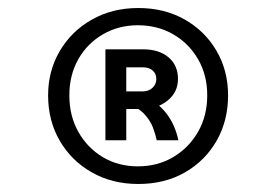

<svg xmlns="http://www.w3.org/2000/svg" viewBox="-20 -756 690 479"><path d="M278 -484V-528H336Q351 -528 360.5 -537Q370 -546 370 -559Q370 -572 361 -580Q352 -588 337 -588H278V-633H336Q377 -633 400.5 -613Q424 -593 424 -559Q424 -526 398 -505Q372 -484 333 -484ZM243 -406V-633H295V-406ZM371 -406Q368 -421 361.5 -438Q355 -455 340.5 -471Q326 -487 296 -499L347 -514Q381 -494 399.5 -467Q418 -440 425 -406ZM325 -297Q260 -297 209 -326Q158 -355 129 -405Q100 -455 100 -518Q100 -579 129 -628.5Q158 -678 209 -707Q260 -736 325 -736Q390 -736 440.5 -707.5Q491 -679 520 -629.5Q549 -580 549 -518Q549 -455 520.5 -405Q492 -355 441.5 -326Q391 -297 325 -297ZM324 -341Q373 -341 412 -364Q451 -387 474 -427Q497 -467 497 -518Q497 -569 474 -608.5Q451 -648 412 -670.5Q373 -693 324 -693Q276 -693 237 -670.5Q198 -648 175.5 -608.5Q153 -569 153 -518Q153 -467 175.5 -427Q198 -387 236.5 -364Q275 -341 324 -341Z"/></svg>

Font: Azeret Mono Thin
Style: Regular
Weight: 400
Version: Version 1.002